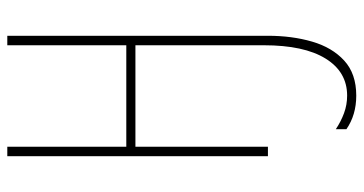

<svg xmlns="http://www.w3.org/2000/svg" viewBox="-255 -499 996 526"><g transform="rotate(-90 243.0 -236.0)"><path d="M408 0Q408 66 392 121Q376 176 340 209Q304 242 244 242Q191 242 152 215V186Q173 200 196 208.5Q219 217 244 217Q309 217 345.5 158Q382 99 382 -11V-363H104V0H78V-714H104V-388H382V-714H408Z"/></g></svg>

Font: Noto Sans ExtraCondensed Thin
Style: Regular
Weight: 100
Width: 2
Designer: Monotype Design Team
Foundry: Monotype Imaging Inc.
Version: Version 2.013; ttfautohint (v1.8.4.7-5d5b)